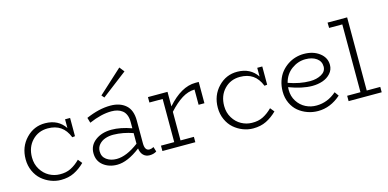

<svg xmlns="http://www.w3.org/2000/svg" viewBox="-73 -1190 3271 1620"><g transform="rotate(-15 1562.0 -380.5)"><path d="M478 -113.8 506.8 -78.1Q463.4 -35.2 413.6 -10.5Q363.8 14.2 297.9 14.2Q252.4 14.2 209.2 -2.7Q166 -19.5 131.1 -49.8Q96.2 -80.1 74.7 -127.4Q53.2 -174.8 53.2 -231Q53.2 -338.9 122.8 -411.6Q192.4 -484.4 291 -482.9Q404.3 -481.4 461.9 -395V-471.2H505.9V-312L481.9 -309.1Q456.5 -373.5 411.6 -404.3Q366.7 -435.1 299.8 -435.1Q217.3 -435.1 163.1 -378.2Q108.9 -321.3 108.9 -231.9Q108.9 -173.3 137.2 -127.4Q165.5 -81.5 208.7 -58.1Q252 -34.7 299.8 -34.2Q355.5 -32.7 397.5 -54Q439.5 -75.2 478 -113.8Z M1050.8 -731.9 830.1 -563 810.1 -585.9 1017.1 -774.9ZM1122.1 -51.8 1134.8 -9.8Q1108.9 6.8 1073.7 6.8Q1040.5 6.8 1019.3 -14.4Q998 -35.6 993.2 -74.2Q879.9 13.2 789.1 13.2Q717.8 13.2 668.5 -25.6Q619.1 -64.5 619.1 -132.8Q619.1 -201.2 675.5 -243.2Q731.9 -285.2 816.9 -285.2Q895 -285.2 990.7 -251V-306.2Q990.7 -341.3 980.2 -366.9Q969.7 -392.6 950.7 -407.2Q931.6 -421.9 908.2 -428.5Q884.8 -435.1 856 -435.1Q768.6 -435.1 660.2 -388.2L647 -434.1Q761.2 -483.9 859.9 -483.9Q943.4 -483.9 993.7 -439.9Q1043.9 -396 1043.9 -304.2V-106Q1043.9 -41 1085 -41Q1100.6 -41 1122.1 -51.8ZM673.8 -133.8Q673.8 -86.9 709.5 -61Q745.1 -35.2 796.9 -35.2Q883.3 -35.2 990.7 -116.2V-209Q906.7 -238.8 821.8 -240.2Q782.7 -240.7 749.8 -229.2Q716.8 -217.8 695.3 -192.9Q673.8 -168 673.8 -133.8Z M1603 -483.9H1632.8V-297.9H1582V-431.2Q1524.4 -429.7 1470.2 -395.8Q1416 -361.8 1356.9 -296.9V-46.9H1473.6V0H1186V-46.9H1301.8V-423.8H1186V-471.2H1356.9V-344.2Q1480 -483.9 1603 -483.9Z M2156.7 -113.8 2185.5 -78.1Q2142.1 -35.2 2092.3 -10.5Q2042.5 14.2 1976.6 14.2Q1931.2 14.2 1887.9 -2.7Q1844.7 -19.5 1809.8 -49.8Q1774.9 -80.1 1753.4 -127.4Q1731.9 -174.8 1731.9 -231Q1731.9 -338.9 1801.5 -411.6Q1871.1 -484.4 1969.7 -482.9Q2083 -481.4 2140.6 -395V-471.2H2184.6V-312L2160.6 -309.1Q2135.3 -373.5 2090.3 -404.3Q2045.4 -435.1 1978.5 -435.1Q1896 -435.1 1841.8 -378.2Q1787.6 -321.3 1787.6 -231.9Q1787.6 -173.3 1815.9 -127.4Q1844.2 -81.5 1887.5 -58.1Q1930.7 -34.7 1978.5 -34.2Q2034.2 -32.7 2076.2 -54Q2118.2 -75.2 2156.7 -113.8Z M2717.8 -103 2743.7 -66.9Q2652.3 14.2 2543.5 14.2Q2496.1 14.2 2452.1 -1.5Q2408.2 -17.1 2373.3 -45.9Q2338.4 -74.7 2317.1 -120.4Q2295.9 -166 2295.9 -221.2Q2295.9 -271 2310.5 -314.2Q2325.2 -357.4 2350.1 -387.9Q2375 -418.5 2407.5 -440.2Q2439.9 -461.9 2476.1 -472.4Q2512.2 -482.9 2548.8 -482.9Q2630.9 -482.9 2685.3 -441.7Q2739.7 -400.4 2739.7 -336.9Q2739.7 -294.4 2711.9 -263.2Q2684.1 -231.9 2642.1 -217.5Q2600.1 -203.1 2550.8 -203.1Q2463.9 -203.1 2349.6 -246.1Q2348.6 -238.3 2348.6 -222.2Q2348.6 -166 2376.7 -122.1Q2404.8 -78.1 2449.2 -55.7Q2493.7 -33.2 2544.4 -34.2Q2640.1 -35.2 2717.8 -103ZM2550.8 -436Q2485.8 -436 2429.9 -395.3Q2374 -354.5 2355.5 -282.2Q2454.6 -247.1 2543.5 -247.1Q2600.6 -247.1 2642.6 -270.5Q2684.6 -293.9 2684.6 -336.9Q2684.6 -382.3 2647.7 -409.2Q2610.8 -436 2550.8 -436Z M2983.4 -46.9H3101.6V0H2812.5V-46.9H2928.7V-639.2H2813.5L2812.5 -686H2983.4Z"/></g></svg>

Font: BioRhyme Light
Style: Regular
Weight: 300
Designer: Aoife Mooney
Foundry: Aoife Mooney Type
Version: Version 1.500;PS 001.500;hotconv 1.0.88;makeotf.lib2.5.64775